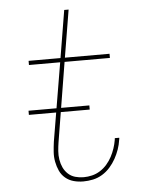

<svg xmlns="http://www.w3.org/2000/svg" viewBox="-53 -777 606 827"><g transform="rotate(-5 250.0 -363.5)"><path d="M274 8Q252 8 232 2.5Q212 -3 196.5 -16Q181 -29 172.5 -47.5Q164 -66 160 -87Q156 -108 157.5 -129.5Q159 -151 162 -173L219 -512H84V-530H222L256 -735H275L241 -530H434V-512H238L182 -170Q179 -151 177.5 -132Q176 -113 179 -94.5Q182 -76 189.5 -60Q197 -44 210 -32Q223 -20 240.5 -15Q258 -10 277 -10Q295 -10 313.5 -14.5Q332 -19 348.5 -29.5Q365 -40 378 -55Q391 -70 400 -87Q409 -104 415 -122Q421 -140 424 -158Q424 -160 424.5 -162Q425 -164 425 -166H444Q444 -164 444 -162Q444 -160 443 -157Q440 -136 433 -116Q426 -96 415.5 -77Q405 -58 390 -41Q375 -24 356 -12.5Q337 -1 316 3.5Q295 8 274 8ZM65 -298V-316H328V-298Z"/></g></svg>

Font: Iosevka Curly Slab ThObl
Style: Regular
Weight: 100
Italic angle: -9°
Monospace: yes
Designer: Belleve Invis
Foundry: Belleve Invis
Version: Version 11.0.0; ttfautohint (v1.8.3)